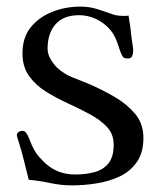

<svg xmlns="http://www.w3.org/2000/svg" viewBox="-20 -560 486 581"><path d="M414 -143Q414 -98 394 -69.5Q374 -41 342 -26Q310 -11 272 -5Q234 1 198 1Q165 1 132.5 -6Q100 -13 67 -16Q60 -43 53.5 -70Q47 -97 39 -123Q38 -126 34.5 -137Q31 -148 31 -149Q31 -157 36 -160.5Q41 -164 48 -164Q55 -164 58 -159Q64 -152 68.5 -140Q73 -128 77 -119Q85 -103 91 -94.5Q97 -86 110 -73Q149 -32 207 -32Q239 -32 265.5 -39Q292 -46 308 -65.5Q324 -85 324 -122Q324 -154 304 -175.5Q284 -197 252.5 -214Q221 -231 186 -247Q151 -263 119.5 -282.5Q88 -302 68 -330Q48 -358 48 -398Q48 -447 73.5 -478Q99 -509 139 -524.5Q179 -540 222 -540Q250 -540 272.5 -533Q295 -526 320 -517Q328 -514 336 -513Q344 -512 352 -512Q357 -512 361 -512Q365 -512 369 -513Q372 -495 374.5 -476.5Q377 -458 379 -439Q380 -432 381.5 -422.5Q383 -413 383 -405Q383 -398 380 -390.5Q377 -383 368 -383Q361 -383 356.5 -384.5Q352 -386 349 -393Q344 -403 340.5 -414.5Q337 -426 333 -436Q320 -471 288 -492.5Q256 -514 219 -514Q172 -514 148 -486.5Q124 -459 124 -413Q124 -397 132.5 -382Q141 -367 152 -356Q173 -336 201.5 -325Q230 -314 256 -303Q290 -288 326.5 -267Q363 -246 388.5 -216Q414 -186 414 -143Z"/></svg>

Font: Kaisei Tokumin
Style: Regular
Weight: 400
Designer: Font-Kai, 金井和夫
Foundry: KAZUO KANAI
Version: Version 5.003